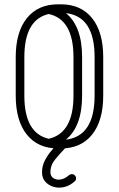

<svg xmlns="http://www.w3.org/2000/svg" viewBox="-20 -684 552 891"><path d="M53 -419Q53 -535 104.5 -599.5Q156 -664 250 -664H262Q356 -664 407.5 -599.5Q459 -535 459 -419V-240Q459 -124 407.5 -59.5Q356 5 262 5H250Q156 5 104.5 -59.5Q53 -124 53 -240ZM361 -240Q361 -98 286 -36Q419 -52 419 -240V-419Q419 -608 286 -623Q361 -562 361 -419ZM93 -419V-240Q93 -66 206 -40Q321 -66 321 -240V-419Q321 -594 206 -619Q93 -593 93 -419ZM300 129Q306 124 313 124Q321 124 327 129.5Q333 135 333 144Q333 153 326 158Q304 178 278 184Q252 190 228.5 183Q205 176 190 159Q175 142 175 115Q175 86 188.5 60Q202 34 221 12.5Q240 -9 256 -25Q261 -30 269 -30Q278 -30 283.5 -24.5Q289 -19 289 -11Q289 -2 282 4Q259 28 236.5 55Q214 82 214 115Q214 133 227.5 142.5Q241 152 261 149Q281 146 300 129Z"/></svg>

Font: Libertine Sup Light
Style: Regular
Weight: 300
Designer: Bastien Sozeau
Foundry: NBR — Bastien Sozeau
Version: Version 2.003; ttfautohint (v1.8.4.7-5d5b);gftools[0.9.33]